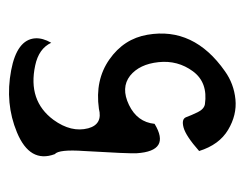

<svg xmlns="http://www.w3.org/2000/svg" viewBox="-79 -694 549 431"><g transform="rotate(-90 195.5 -478.5)"><path d="M72 -306Q106 -336 125 -341Q144 -346 148 -335Q152 -324 159 -309.5Q166 -295 177 -293Q226 -286 251 -320Q276 -354 271.5 -397Q267 -440 241 -461Q214 -482 175.5 -463.5Q137 -445 133 -406Q72 -369 67 -446Q66 -463 72 -564Q76 -621 65 -630Q44 -686 114 -715Q179 -742 253 -728Q322 -715 325 -674Q326 -657 315 -638Q302 -666 264 -674Q185 -691 142 -633Q113 -593 123 -555Q132 -522 167 -531Q231 -540 277.5 -507.5Q324 -475 333 -422Q351 -318 251 -248Q223 -228 188 -224.5Q153 -221 119.5 -241Q86 -261 72 -306Z"/></g></svg>

Font: HarSinai
Style: Regular
Weight: 400
Version: Version 1.1